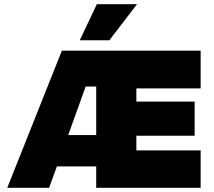

<svg xmlns="http://www.w3.org/2000/svg" viewBox="-20 -891 1016 911"><path d="M630 -871 499 -700H358.5L439.5 -871ZM932 -650.5V-471.5H627V-409H903.5V-247H627V-177.5H932V0H436.5V-101.5H250L213 0H14.5L273.5 -650.5ZM303.5 -250H436.5V-480.5H386.5Z"/></svg>

Font: Overused Grotesk Black
Style: Regular
Weight: 900
Version: Version 0.004